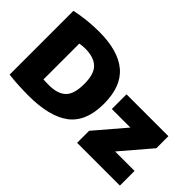

<svg xmlns="http://www.w3.org/2000/svg" viewBox="-103 -1132 1525 1525"><g transform="rotate(45 660.0 -369.5)"><path d="M276 8.5Q227 8.5 167 5.5Q107 2.5 54.5 -4V-720.5Q110.5 -733.5 180.2 -741Q250 -748.5 316.5 -748.5Q530.5 -748.5 639.5 -657Q748.5 -565.5 748.5 -370Q748.5 -169.5 631.5 -80.5Q514.5 8.5 276 8.5ZM335.5 -165.5Q432 -165.5 479.2 -211Q526.5 -256.5 526.5 -371Q526.5 -484.5 477.2 -530Q428 -575.5 334 -575.5Q320 -575.5 302.2 -573.8Q284.5 -572 271.5 -569.5V-167Q289 -166 304.8 -165.8Q320.5 -165.5 335.5 -165.5ZM816.5 0V-135L1030 -385H821.5V-550H1292V-415L1078.5 -165H1297V0Z"/></g></svg>

Font: Encode Sans Black
Style: Regular
Weight: 900
Designer: Multiple Designers
Foundry: Impallari Type
Version: Version 3.002; ttfautohint (v1.8.3) -l 8 -r 50 -G 200 -x 14 